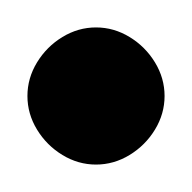

<svg xmlns="http://www.w3.org/2000/svg" viewBox="-20 -420 140 140"><path d="M0 -350Q0 -337 7 -325.5Q14 -314 25.5 -307Q37 -300 50 -300Q63 -300 74.5 -307Q86 -314 93 -325.5Q100 -337 100 -350Q100 -363 93 -374.5Q86 -386 74.5 -393Q63 -400 50 -400Q37 -400 25.5 -393Q14 -386 7 -374.5Q0 -363 0 -350Z"/></svg>

Font: Linefont
Style: Regular
Weight: 400
Monospace: yes
Version: Version 3.002;gftools[0.9.33]